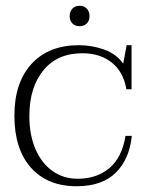

<svg xmlns="http://www.w3.org/2000/svg" viewBox="-20 -637 511 667"><path d="M222 -581Q222 -597 231.5 -607Q241 -617 257 -617Q272 -617 281.5 -607Q291 -597 291 -581Q291 -565 281.5 -555.5Q272 -546 257 -546Q241 -546 231.5 -555.5Q222 -565 222 -581ZM30 -235Q30 -350 89.5 -415Q149 -480 254 -480Q299 -480 341.5 -465Q384 -450 408 -416L420 -480H437V-327H419Q409 -387 368.5 -419.5Q328 -452 266 -452Q179 -452 130.5 -392.5Q82 -333 82 -234Q82 -168 103.5 -118.5Q125 -69 163 -42.5Q201 -16 250 -16Q316 -16 360 -53Q404 -90 416 -165H438Q430 -85 382.5 -37.5Q335 10 246 10Q145 10 87.5 -54.5Q30 -119 30 -235Z"/></svg>

Font: Taviraj ExtraLight
Style: Regular
Weight: 200
Designer: Katatrad Team
Foundry: CadsonDemak
Version: Version 1.030